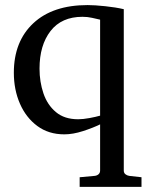

<svg xmlns="http://www.w3.org/2000/svg" viewBox="-20 -514 589 752"><path d="M534.2 217.8H292V180.2L351.1 174.8Q359.9 173.8 366 168.5Q372.1 163.1 372.1 153.8V-26.9Q344.2 -13.2 304.9 -0.5Q265.6 12.2 231.9 12.2Q170.4 12.2 126.2 -20.5Q82 -53.2 58.1 -107.9Q34.2 -162.6 34.2 -229Q34.2 -351.6 110.4 -422.9Q186.5 -494.1 323.2 -494.1Q350.6 -494.1 392.1 -489.7Q433.6 -485.4 464.8 -478V153.8Q464.8 163.1 470.9 168.2Q477.1 173.3 485.8 174.8L534.2 180.2ZM372.1 -61V-437Q358.4 -439.9 340.8 -444.1Q323.2 -448.2 303.2 -448.2Q221.2 -448.2 178 -392.6Q134.8 -336.9 134.8 -245.1Q134.8 -193.8 150.1 -148.4Q165.5 -103 199 -75Q232.4 -46.9 286.1 -46.9Q304.7 -46.9 330.1 -51.5Q355.5 -56.2 372.1 -61Z"/></svg>

Font: Eeyek
Style: Regular
Weight: 400
Designer: Pravabati Chingangbam and Tabish
Foundry: SIL International
Version: Version 2.000